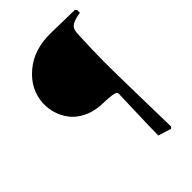

<svg xmlns="http://www.w3.org/2000/svg" viewBox="-205 -770 865 865"><g transform="rotate(-45 227.5 -338.0)"><path d="M299.8 -13.2 361.8 5.9 369.1 -1Q368.7 -42.5 365.2 -191.9Q361.8 -341.3 361.8 -422.9Q361.8 -491.7 367.2 -600.1Q369.1 -627.4 387.9 -638.4Q406.7 -649.4 440.9 -653.8V-671.9L434.1 -679.2L284.2 -682.1Q177.2 -684.1 108.4 -625.5Q39.6 -566.9 35.2 -483.9Q33.7 -451.2 43.2 -419.7Q52.7 -388.2 73.2 -360.8Q93.8 -333.5 129.4 -314.9Q165 -296.4 210.9 -293Q216.3 -292.5 231.7 -292Q247.1 -291.5 257.8 -290.8Q268.6 -290 281 -288.3Q293.5 -286.6 300.3 -283Q307.1 -279.3 307.1 -273.9Q307.1 -267.6 303.7 -169.9Q300.3 -72.3 299.8 -13.2Z"/></g></svg>

Font: Aref Ruqaa
Style: Regular
Weight: 400
Designer: Abdoulla Aref
Version: Version 0.7